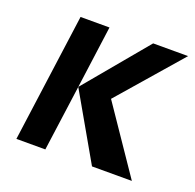

<svg xmlns="http://www.w3.org/2000/svg" viewBox="-91 -565 673 661"><g transform="rotate(20 245.5 -235.0)"><path d="M456 0 292 -241 491 -470H363L172 -241L203 -470H97L33 0H139L172 -241L310 0Z"/></g></svg>

Font: Hussar Tani
Style: Kurs
Weight: 700
Foundry: Cannot Into Space Fonts
Version: Version 0.92